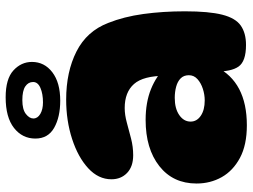

<svg xmlns="http://www.w3.org/2000/svg" viewBox="-127 -753 893 679"><g transform="rotate(-90 319.5 -413.5)"><path d="M500 10Q442 10 423.5 -16.5Q405 -43 406 -101L423 -96Q369 13 216 13Q146 13 100.5 -11.5Q55 -36 32.5 -76Q10 -116 10 -165Q10 -248 71.5 -296.5Q133 -345 235 -345Q297 -345 344 -326Q391 -307 423 -273L391 -275Q391 -353 362 -386Q333 -419 277 -419Q253 -419 225.5 -411.5Q198 -404 169 -396.5Q140 -389 110 -389Q70 -389 47.5 -410.5Q25 -432 25 -466Q25 -512 64 -548Q103 -584 167.5 -605Q232 -626 307 -626Q405 -626 477 -589.5Q549 -553 578 -477Q600 -422 609.5 -353Q619 -284 619 -206Q619 -121 607 -74Q595 -27 568.5 -8.5Q542 10 500 10ZM304 -136Q324 -136 344.5 -142.5Q365 -149 379 -161.5Q393 -174 393 -192Q393 -210 382 -221Q371 -232 352.5 -237Q334 -242 313 -242Q275 -242 252 -226Q229 -210 229 -186Q229 -164 249.5 -150Q270 -136 304 -136ZM303 -647Q245 -647 207 -668.5Q169 -690 169 -735Q169 -781 206.5 -810.5Q244 -840 315 -840Q380 -840 410 -812.5Q440 -785 440 -747Q440 -703 403.5 -675Q367 -647 303 -647ZM297 -708Q327 -708 348 -717Q369 -726 369 -743Q369 -760 353.5 -770.5Q338 -781 305 -781Q272 -781 256 -768.5Q240 -756 240 -742Q240 -727 256 -717.5Q272 -708 297 -708Z"/></g></svg>

Font: DynaPuff
Style: Bold
Weight: 700
Designer: Toshi Omagari, Jennifer Daniel
Foundry: Google Fonts
Version: Version 2.000